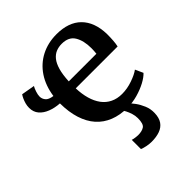

<svg xmlns="http://www.w3.org/2000/svg" viewBox="-222 -708 1091 1091"><g transform="rotate(-45 324.0 -162.5)"><path d="M402.5 11Q343 11 296 -7.8Q249 -26.5 216.5 -63Q184 -99.5 166.8 -153.5Q149.5 -207.5 149 -278Q110 -280.5 77.8 -293Q45.5 -305.5 26.2 -328Q7 -350.5 7 -384Q7 -400 11.2 -415.8Q15.5 -431.5 21.8 -445Q28 -458.5 34 -466.5L114.5 -452.5Q107.5 -441 101 -421.2Q94.5 -401.5 94.5 -387Q94.5 -369 106.8 -353.8Q119 -338.5 152.5 -334Q163 -407 198.2 -460Q233.5 -513 288.8 -541.5Q344 -570 413 -570Q509.5 -570 561.8 -518Q614 -466 617 -369.5Q617 -338.5 615.2 -315.5Q613.5 -292.5 609.5 -275H273Q274.5 -228 285.5 -189.5Q296.5 -151 317 -123.2Q337.5 -95.5 367.8 -80.8Q398 -66 437 -66Q479 -66 521.2 -80.8Q563.5 -95.5 586 -112.5L607.5 -65Q590.5 -46.5 558.2 -29.2Q526 -12 485.5 -0.5Q445 11 402.5 11ZM273 -331H495Q496 -340 496.8 -352Q497.5 -364 497.5 -373.5Q497.5 -434 474.5 -472.2Q451.5 -510.5 395.5 -510.5Q370.5 -510.5 349.2 -501.8Q328 -493 311.8 -472.8Q295.5 -452.5 285.5 -417.8Q275.5 -383 273 -331ZM364 245Q345 245 324.5 240.8Q304 236.5 291 231V157Q301.5 160.5 315.2 162.2Q329 164 335.5 164Q367 164 385 152Q403 140 403 94.5Q403 74.5 396.8 55Q390.5 35.5 382.8 20.5Q375 5.5 370 -1.5L406 -6L425 -1.5Q436 8 451.8 29.2Q467.5 50.5 479.8 79.5Q492 108.5 491 141Q490 179 474.2 201.8Q458.5 224.5 430.2 234.8Q402 245 364 245Z"/></g></svg>

Font: Merriweather SemiBold
Style: Regular
Weight: 600
Version: Version 2.100